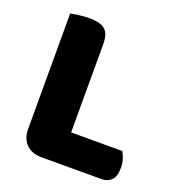

<svg xmlns="http://www.w3.org/2000/svg" viewBox="-116 -711 745 808"><g transform="rotate(20 256.5 -306.5)"><path d="M158 3Q115 3 90 -22Q65 -47 65 -90V-607Q76 -609 100 -612.5Q124 -616 146 -616Q169 -616 186.5 -612.5Q204 -609 216 -600Q228 -591 234 -575Q240 -559 240 -533V-138H469Q476 -127 482 -108.5Q488 -90 488 -70Q488 -30 471 -13.5Q454 3 426 3Z"/></g></svg>

Font: Baloo
Style: Regular
Weight: 400
Designer: Sarang Kulkarni and Ek Type
Foundry: Ek Type
Version: Version 1.100;PS 1.000;hotconv 1.0.88;makeotf.lib2.5.647800;